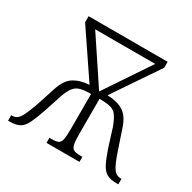

<svg xmlns="http://www.w3.org/2000/svg" viewBox="-125 -661 787 787"><g transform="rotate(30 268.0 -268.0)"><path d="M7 0V-26H12Q25 -26 34.5 -33Q44 -40 54 -60Q64 -80 78 -120L107 -209Q123 -257 152.5 -274.5Q182 -292 223 -294L79 -507V-536H453V-508L308 -294Q353 -293 382.5 -275.5Q412 -258 428 -209L458 -120Q477 -63 490.5 -44.5Q504 -26 523 -26H529V0H519Q491 0 474 -9.5Q457 -19 445 -42.5Q433 -66 419 -107L392 -193Q380 -225 368.5 -240.5Q357 -256 338 -260.5Q319 -265 287 -265V-98Q287 -64 291 -48.5Q295 -33 305 -28.5Q315 -24 334 -24H345V0H189V-24H201Q220 -24 230 -28.5Q240 -33 243.5 -49Q247 -65 247 -99V-265Q216 -265 197.5 -260Q179 -255 167 -240Q155 -225 145 -196L116 -108Q102 -68 90.5 -44Q79 -20 62 -10Q45 0 16 0ZM270 -291H271L413 -503H129Z"/></g></svg>

Font: Noto Serif Condensed ExtraLight
Style: Regular
Weight: 200
Width: 3
Designer: Monotype Design Team
Foundry: Monotype Imaging Inc.
Version: Version 2.013; ttfautohint (v1.8.4.7-5d5b)